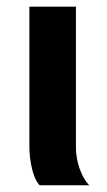

<svg xmlns="http://www.w3.org/2000/svg" viewBox="-20 -548 318 568"><path d="M97.2 0Q82.5 -15.6 74.7 -48.6Q66.9 -81.5 66.9 -115.2V-528.3H204.6V-110.8Q204.6 -81.5 215.1 -50.5Q225.6 -19.5 243.7 0Z"/></svg>

Font: Liberation Sans
Style: Bold
Weight: 700
Designer: Steve Matteson
Foundry: Ascender Corporation
Version: Version 2.1.5